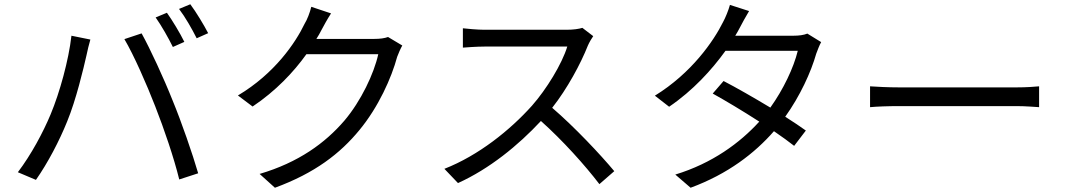

<svg xmlns="http://www.w3.org/2000/svg" viewBox="-20 -839 5010 903"><path d="M765 -779 712 -757C739 -719 773 -659 793 -618L847 -642C827 -683 790 -744 765 -779ZM875 -819 822 -797C851 -759 883 -703 905 -659L959 -683C940 -720 902 -783 875 -819ZM218 -301C183 -217 127 -112 64 -29L149 7C205 -73 259 -176 296 -268C338 -370 373 -518 387 -580C391 -602 399 -631 405 -653L316 -671C303 -556 261 -404 218 -301ZM710 -339C752 -232 798 -97 823 5L912 -24C886 -114 833 -267 792 -366C750 -472 686 -610 646 -682L565 -655C609 -581 670 -442 710 -339Z M1805 -665C1789 -659 1767 -656 1740 -656H1468C1477 -670 1485 -684 1492 -698C1502 -717 1520 -750 1537 -776L1444 -807C1438 -781 1424 -745 1413 -728C1370 -638 1272 -493 1099 -390L1168 -338C1277 -411 1361 -500 1421 -584H1759C1739 -493 1678 -364 1600 -272C1509 -166 1384 -75 1201 -21L1273 44C1461 -25 1580 -117 1671 -228C1760 -336 1821 -472 1848 -572C1854 -588 1864 -611 1872 -625Z M2719 -708C2703 -703 2677 -699 2644 -699H2258C2228 -699 2171 -704 2157 -706V-615C2168 -616 2223 -620 2258 -620H2648C2623 -538 2550 -419 2482 -342C2379 -227 2231 -108 2070 -45L2134 22C2282 -45 2417 -155 2524 -270C2626 -179 2732 -61 2799 27L2869 -34C2804 -112 2682 -242 2577 -332C2648 -422 2711 -539 2745 -625C2751 -639 2764 -661 2770 -669Z M3777 -681C3760 -674 3738 -671 3711 -671H3438C3446 -684 3453 -696 3459 -708C3469 -727 3487 -761 3503 -787L3413 -816C3406 -790 3391 -754 3381 -736C3336 -645 3232 -495 3060 -389L3127 -337C3239 -413 3328 -511 3392 -600H3732C3713 -521 3664 -418 3603 -333C3525 -380 3441 -428 3383 -458L3332 -399C3388 -368 3472 -318 3551 -267C3460 -167 3330 -71 3156 -18L3228 44C3404 -21 3530 -119 3620 -222C3658 -196 3691 -172 3715 -153L3770 -225C3745 -243 3711 -266 3673 -290C3743 -388 3794 -499 3819 -587C3825 -603 3834 -627 3842 -641Z M4072 -335C4103 -338 4156 -340 4211 -340H4760C4805 -340 4847 -336 4867 -335V-433C4845 -431 4809 -428 4759 -428H4211C4155 -428 4102 -431 4072 -433Z"/></svg>

Font: Noto Sans Mono CJK SC Regular
Style: Regular
Weight: 400
Designer: Ryoko NISHIZUKA (kana & ideographs); Paul D. Hunt (Latin, Greek & Cyrillic); Wenlong ZHANG (bopomofo); Sandoll Communica
Foundry: Adobe Systems Incorporated
Version: Version 1.005;PS 1.005;hotconv 1.0.96;makeotf.lib2.5.65012